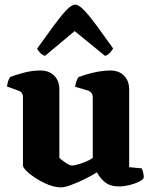

<svg xmlns="http://www.w3.org/2000/svg" viewBox="-20 -804 657 828"><path d="M243 4Q217 4 188.5 -7.5Q160 -19 135 -35Q110 -51 94.5 -66.5Q79 -82 79 -90V-385Q79 -406 60 -413L10 -431Q12 -443 15 -453.5Q18 -464 24 -472Q41 -479 79 -489.5Q117 -500 154 -500Q192 -500 214 -477.5Q236 -455 236 -419V-123Q244 -115 262.5 -102.5Q281 -90 291 -90Q298 -90 314.5 -94.5Q331 -99 349.5 -106.5Q368 -114 380 -123V-385Q380 -405 361 -413L304 -430Q306 -445 310.5 -456Q315 -467 319 -472Q330 -476 353 -483Q376 -490 403.5 -495Q431 -500 455 -500Q493 -500 515 -477.5Q537 -455 537 -419V-83L591 -78Q594 -72 597 -61.5Q600 -51 600 -37Q595 -28 577.5 -19.5Q560 -11 537 -5.5Q514 0 494 0Q455 0 432.5 -18.5Q410 -37 398 -61Q380 -49 350 -34Q320 -19 290 -7.5Q260 4 243 4ZM174 -563Q162 -567 153 -576.5Q144 -586 140 -594Q177 -646 208.5 -689Q240 -732 264 -758Q288 -784 304 -784Q320 -784 344 -758.5Q368 -733 399.5 -690Q431 -647 468 -595Q464 -588 455 -577.5Q446 -567 433 -563L302 -670Z"/></svg>

Font: Texturina ExtraBold
Style: Regular
Weight: 800
Designer: Guillermo Torres Carreño
Foundry: Omnibus-Type
Version: Version 1.002; ttfautohint (v1.8.3)